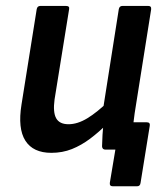

<svg xmlns="http://www.w3.org/2000/svg" viewBox="-20 -512 569 657"><path d="M365.9 125.4Q354.4 125.4 355.8 113.6L374.8 0H349.6L436.7 -93.6H481.8Q494.5 -93.6 492.5 -81.8L461 113.6Q459.6 125.4 449.2 125.4ZM155.8 11Q93.3 11 66.8 -30.6Q40.3 -72.3 53.6 -154.4L105.6 -480.5Q107.6 -491.7 118.1 -491.7H205.8Q218.9 -491.7 216.5 -480.5L166.7 -171.7Q160.8 -128 172.1 -107.5Q183.5 -86.9 214.4 -86.9Q245.1 -86.9 278.7 -107.2Q312.3 -127.5 353.4 -167.4L347.6 -89Q318.6 -60.2 288.5 -37.5Q258.4 -14.9 226 -1.9Q193.6 11 155.8 11ZM341 0Q329.9 0 329.2 -11.1Q329.5 -29.7 330.8 -50.6Q332.1 -71.6 334.8 -92.2L332.3 -136.2L386.5 -480.5Q388.5 -491.7 399 -491.7H487.4Q498.5 -491.7 497.2 -479.9L440.8 -124.6Q436.5 -94.8 433.3 -66Q430.1 -37.1 428.1 -11.1Q427.7 0 416.7 0Z"/></svg>

Font: Sofia Sans Semi Condensed
Style: Italic
Weight: 400
Italic angle: -9°
Designer: Botio Nikoltchev, Ani Petrova
Foundry: lettersoup
Version: Version 4.101